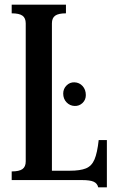

<svg xmlns="http://www.w3.org/2000/svg" viewBox="-20 -770 507 821"><path d="M30 -37Q62 -37 76 -47Q90 -57 90 -80V-670Q90 -693 76 -703Q62 -713 30 -713V-750H262V-713Q230 -713 216 -703Q202 -693 202 -670V-40H278Q323 -40 347.5 -50Q372 -60 384 -88Q396 -116 402 -171H437V31H400Q396 14 380.5 7Q365 0 331 0H30ZM347 -363.4Q347 -343.1 332.9 -329.6Q318.7 -316.2 299.1 -316.9Q278.7 -317.6 264.5 -332.5Q250.3 -347.4 250.3 -370Q250.3 -390.3 264.5 -404.5Q278.7 -418.7 298.3 -418Q319.4 -417.2 333.2 -402Q347 -386.7 347 -363.4Z"/></svg>

Font: Girassol
Style: Regular
Weight: 400
Width: 3
Designer: Liam Spradlin
Version: Version 1.004